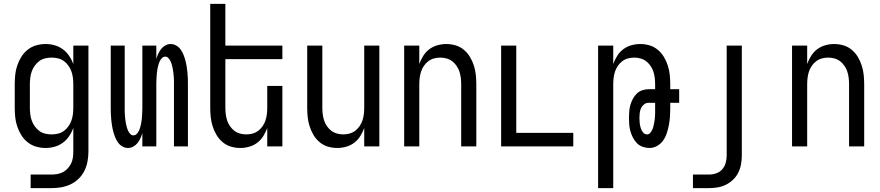

<svg xmlns="http://www.w3.org/2000/svg" viewBox="-20 -755 4540 990"><path d="M138 215V145H246Q262 145 277.5 142Q293 139 306.5 131.5Q320 124 330.5 112Q341 100 347.5 86Q354 72 356 56.5Q358 41 358 25V-96Q350 -73 336.5 -53Q323 -33 304 -19Q285 -5 262 1.5Q239 8 215 8Q190 8 166 1Q142 -6 122.5 -21.5Q103 -37 90 -58Q77 -79 69 -102.5Q61 -126 58.5 -150.5Q56 -175 56 -200V-320Q56 -345 58.5 -369.5Q61 -394 69 -417.5Q77 -441 90 -462Q103 -483 122.5 -498.5Q142 -514 166 -521Q190 -528 215 -528Q239 -528 262 -521.5Q285 -515 304 -501Q323 -487 336.5 -467Q350 -447 358 -424V-520H436V25Q436 51 431.5 76Q427 101 416 124Q405 147 386.5 165.5Q368 184 345 195Q322 206 297 210.5Q272 215 246 215ZM246 -62Q263 -62 279.5 -66Q296 -70 309.5 -80Q323 -90 333 -104Q343 -118 348.5 -134Q354 -150 356 -166.5Q358 -183 358 -200V-320Q358 -337 356 -353.5Q354 -370 348.5 -386Q343 -402 333 -416Q323 -430 309.5 -440Q296 -450 279.5 -454Q263 -458 246 -458Q229 -458 212.5 -454Q196 -450 182.5 -440Q169 -430 159 -416Q149 -402 143.5 -386Q138 -370 136 -353.5Q134 -337 134 -320V-200Q134 -183 136 -166.5Q138 -150 143.5 -134Q149 -118 159 -104Q169 -90 182.5 -80Q196 -70 212.5 -66Q229 -62 246 -62Z M640 8Q625 8 611 0Q597 -8 588 -21Q579 -34 573.5 -48Q568 -62 564 -77Q560 -92 557.5 -107.5Q555 -123 553.5 -138.5Q552 -154 551.5 -169.5Q551 -185 551 -200V-520H623V-200Q623 -190 623 -180Q623 -170 624 -160Q625 -150 626 -140Q627 -130 629 -120Q631 -110 633.5 -100.5Q636 -91 640 -82Q644 -73 651 -65Q658 -57 668 -57Q678 -57 685.5 -65Q693 -73 697 -82Q701 -91 703.5 -100.5Q706 -110 708 -120Q710 -130 711 -140Q712 -150 712.5 -160Q713 -170 713.5 -180Q714 -190 714 -200V-520H786V-451Q790 -465 796 -478Q802 -491 811 -502.5Q820 -514 833 -521Q846 -528 860 -528Q875 -528 889 -520Q903 -512 912 -499Q921 -486 926.5 -472Q932 -458 936 -443Q940 -428 942.5 -412.5Q945 -397 946.5 -381.5Q948 -366 948.5 -350.5Q949 -335 949 -320V0H877V-320Q877 -330 877 -340Q877 -350 876 -360Q875 -370 874 -380Q873 -390 871 -400Q869 -410 866.5 -419.5Q864 -429 860 -438Q856 -447 849 -455Q842 -463 832 -463Q822 -463 814.5 -455Q807 -447 803 -438Q799 -429 796.5 -419.5Q794 -410 792 -400Q790 -390 789 -380Q788 -370 787.5 -360Q787 -350 786.5 -340Q786 -330 786 -320V0H714V-69Q710 -55 704 -42Q698 -29 689 -17.5Q680 -6 667 1Q654 8 640 8Z M1219 8Q1194 8 1170.5 1Q1147 -6 1128 -22Q1109 -38 1096.5 -59Q1084 -80 1076.5 -103.5Q1069 -127 1066.5 -151.5Q1064 -176 1064 -200V-735H1142V-520H1436V-450H1142V-200Q1142 -183 1144 -166.5Q1146 -150 1151 -134.5Q1156 -119 1165.5 -105Q1175 -91 1188 -81Q1201 -71 1217 -66.5Q1233 -62 1250 -62Q1267 -62 1283 -66.5Q1299 -71 1312 -81Q1325 -91 1334.5 -105Q1344 -119 1349 -134.5Q1354 -150 1356 -166.5Q1358 -183 1358 -200V-312H1436V0H1358V-95Q1350 -73 1337.5 -53Q1325 -33 1306.5 -19Q1288 -5 1265 1.5Q1242 8 1219 8Z M1719 8Q1694 8 1670.5 1Q1647 -6 1628 -22Q1609 -38 1596.5 -59Q1584 -80 1576.5 -103.5Q1569 -127 1566.5 -151.5Q1564 -176 1564 -200V-520H1642V-200Q1642 -183 1644 -166.5Q1646 -150 1651 -134.5Q1656 -119 1665.5 -105Q1675 -91 1688 -81Q1701 -71 1717 -66.5Q1733 -62 1750 -62Q1767 -62 1783 -66.5Q1799 -71 1812 -81Q1825 -91 1834.5 -105Q1844 -119 1849 -134.5Q1854 -150 1856 -166.5Q1858 -183 1858 -200V-520H1936V0H1858V-95Q1850 -73 1837.5 -53Q1825 -33 1806.5 -19Q1788 -5 1765 1.5Q1742 8 1719 8Z M2064 0V-520H2142V-425Q2150 -447 2162.5 -467Q2175 -487 2193.5 -501Q2212 -515 2235 -521.5Q2258 -528 2281 -528Q2306 -528 2329.5 -521Q2353 -514 2372 -498Q2391 -482 2403.5 -461Q2416 -440 2423.5 -416.5Q2431 -393 2433.5 -368.5Q2436 -344 2436 -320V0H2358V-320Q2358 -337 2356 -353.5Q2354 -370 2349 -385.5Q2344 -401 2334.5 -415Q2325 -429 2312 -439Q2299 -449 2283 -453.5Q2267 -458 2250 -458Q2233 -458 2217 -453.5Q2201 -449 2188 -439Q2175 -429 2165.5 -415Q2156 -401 2151 -385.5Q2146 -370 2144 -353.5Q2142 -337 2142 -320V0Z M2564 0V-520H2642V-70H2936V0Z M3064 215V-520H3142V-425Q3150 -447 3162.5 -467Q3175 -487 3193.5 -501Q3212 -515 3235 -521.5Q3258 -528 3281 -528Q3306 -528 3329.5 -521Q3353 -514 3372 -498Q3391 -482 3403.5 -461Q3416 -440 3423.5 -416.5Q3431 -393 3433.5 -368.5Q3436 -344 3436 -320V-295H3482V-225H3436V-195Q3436 -174 3434.5 -152.5Q3433 -131 3429 -110.5Q3425 -90 3418.5 -69.5Q3412 -49 3400 -31.5Q3388 -14 3369 -3Q3350 8 3329 8Q3311 8 3294 2Q3277 -4 3264.5 -16.5Q3252 -29 3244 -44.5Q3236 -60 3231 -77Q3226 -94 3224.5 -112Q3223 -130 3223 -147Q3223 -164 3224.5 -181Q3226 -198 3230.5 -214Q3235 -230 3243 -245Q3251 -260 3263 -272Q3275 -284 3291.5 -289.5Q3308 -295 3324 -295H3358V-320Q3358 -337 3356 -353.5Q3354 -370 3349 -385.5Q3344 -401 3334.5 -415Q3325 -429 3312 -439Q3299 -449 3283 -453.5Q3267 -458 3250 -458Q3233 -458 3217 -453.5Q3201 -449 3188 -439Q3175 -429 3165.5 -415Q3156 -401 3151 -385.5Q3146 -370 3144 -353.5Q3142 -337 3142 -320V215ZM3317 -62Q3326 -62 3332.5 -69.5Q3339 -77 3343 -85.5Q3347 -94 3349 -103Q3351 -112 3353 -121Q3355 -130 3356 -139.5Q3357 -149 3357.5 -158Q3358 -167 3358 -176.5Q3358 -186 3358 -195V-225H3324Q3311 -225 3300.5 -216.5Q3290 -208 3285 -196.5Q3280 -185 3278.5 -172Q3277 -159 3277 -146Q3277 -133 3278.5 -120.5Q3280 -108 3283.5 -95.5Q3287 -83 3295.5 -72.5Q3304 -62 3317 -62Z M3553 215V145H3636Q3655 145 3673.5 138.5Q3692 132 3704.5 117.5Q3717 103 3722 84Q3727 65 3727 46V-520H3805V46Q3805 69 3801 91.5Q3797 114 3787 134.5Q3777 155 3760.5 171Q3744 187 3724 197Q3704 207 3681.5 211Q3659 215 3636 215Z M4064 0V-520H4142V-425Q4150 -447 4162.5 -467Q4175 -487 4193.5 -501Q4212 -515 4235 -521.5Q4258 -528 4281 -528Q4306 -528 4329.5 -521Q4353 -514 4372 -498Q4391 -482 4403.5 -461Q4416 -440 4423.5 -416.5Q4431 -393 4433.5 -368.5Q4436 -344 4436 -320V0H4358V-320Q4358 -337 4356 -353.5Q4354 -370 4349 -385.5Q4344 -401 4334.5 -415Q4325 -429 4312 -439Q4299 -449 4283 -453.5Q4267 -458 4250 -458Q4233 -458 4217 -453.5Q4201 -449 4188 -439Q4175 -429 4165.5 -415Q4156 -401 4151 -385.5Q4146 -370 4144 -353.5Q4142 -337 4142 -320V0Z"/></svg>

Font: Iosevka Custom
Style: Regular
Weight: 400
Monospace: yes
Designer: Belleve Invis
Foundry: Belleve Invis
Version: Version 32.5.0; ttfautohint (v1.8.4)